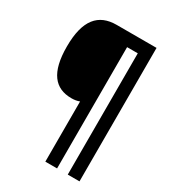

<svg xmlns="http://www.w3.org/2000/svg" viewBox="-211 -869 987 1105"><g transform="rotate(30 282.5 -316.5)"><path d="M497 127V-760H232C112 -760 46 -686 46 -509C46 -337 107 -264 217 -264C238 -264 254 -267 270 -273V127H348V-679H419V127Z"/></g></svg>

Font: Noto Sans Oriya Cond Bold
Style: Bold
Weight: 700
Width: 3
Designer: Amélie Bonet and Sol Matas
Foundry: Google LLC
Version: Version 2.006